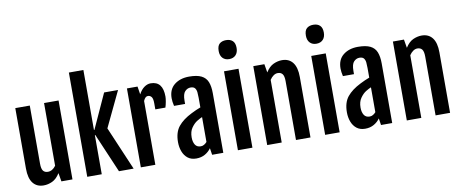

<svg xmlns="http://www.w3.org/2000/svg" viewBox="-76 -1265 3862 1611"><g transform="rotate(-10 1855.0 -459.5)"><path d="M62 -672.4H185.5V-177.7Q185.5 -133.3 199.2 -116Q212.9 -98.6 239.3 -98.6Q278.3 -98.6 307.1 -138.2V-672.4H430.7V0H336.4L324.2 -71.8H323.7Q294.9 -25.9 258.5 -9Q222.2 7.8 185.1 7.8Q126.5 7.8 94.2 -33.4Q62 -74.7 62 -157.2Z M556.6 -888.2H680.2V-377H684.1L818.8 -672.4H937.5L793.5 -370.6L951.7 0H826.7L684.1 -333.5H680.2V0H556.6Z M1013.2 -672.4H1103.5L1114.3 -604Q1134.3 -642.1 1161.1 -661.1Q1188 -680.2 1215.8 -680.2Q1319.8 -680.2 1319.8 -549.3Q1319.8 -532.7 1314.9 -505.6Q1310.1 -478.5 1303.2 -458H1217.3V-510.3Q1217.3 -550.8 1205.1 -565.2Q1192.9 -579.6 1174.8 -579.6Q1151.9 -579.6 1136.7 -543.5V0H1013.2Z M1512.7 -373.5Q1531.2 -382.8 1552.7 -392.6Q1574.2 -402.3 1592.3 -408.7V-490.2Q1592.3 -515.6 1590.1 -537.6Q1587.9 -559.6 1576.9 -573.5Q1565.9 -587.4 1539.6 -587.4Q1513.2 -587.4 1492.2 -565.9Q1471.2 -544.4 1471.2 -486.3V-459.5H1377Q1368.2 -497.6 1368.2 -525.9Q1368.2 -601.1 1417.5 -640.4Q1466.8 -679.7 1543.5 -679.7Q1610.4 -679.7 1647.9 -660.9Q1685.5 -642.1 1700.7 -604.2Q1715.8 -566.4 1715.8 -508.3V0H1620.6L1611.8 -57.6Q1592.3 -29.3 1560.1 -10.7Q1527.8 7.8 1485.4 7.8Q1441.4 7.8 1413.1 -14.6Q1384.8 -37.1 1370.8 -74Q1356.9 -110.8 1356.9 -154.3Q1356.9 -237.3 1396.5 -286.4Q1436 -335.4 1512.7 -373.5ZM1540 -86.4Q1555.7 -86.4 1568.8 -94.5Q1582 -102.5 1592.3 -114.3V-326.2Q1583 -322.3 1572.3 -316.9Q1561.5 -311.5 1547.4 -302.7Q1521.5 -286.6 1499 -254.6Q1476.6 -222.7 1476.6 -173.3Q1476.6 -134.8 1491.7 -110.6Q1506.8 -86.4 1540 -86.4Z M1901.4 -765.6Q1867.2 -765.6 1846.4 -787.1Q1825.7 -808.6 1825.7 -847.7Q1825.7 -891.1 1846.4 -909.2Q1867.2 -927.2 1901.9 -927.2Q1938 -927.2 1958.3 -907.7Q1978.5 -888.2 1978.5 -847.7Q1978.5 -809.6 1958 -787.6Q1937.5 -765.6 1901.4 -765.6ZM1840.3 -672.4H1963.9V0H1840.3Z M2089.8 -672.4H2184.1L2196.3 -600.6V-600.1Q2225.1 -646.5 2261.7 -663.3Q2298.3 -680.2 2335.4 -680.2Q2394 -680.2 2426.3 -638.7Q2458.5 -597.2 2458.5 -515.1V0H2335V-500.5Q2335 -544.9 2321.3 -562.3Q2307.6 -579.6 2281.2 -579.6Q2262.7 -579.6 2245.1 -567.4Q2227.5 -555.2 2213.4 -533.7V0H2089.8Z M2644.5 -765.6Q2610.4 -765.6 2589.6 -787.1Q2568.8 -808.6 2568.8 -847.7Q2568.8 -891.1 2589.6 -909.2Q2610.4 -927.2 2645 -927.2Q2681.2 -927.2 2701.4 -907.7Q2721.7 -888.2 2721.7 -847.7Q2721.7 -809.6 2701.2 -787.6Q2680.7 -765.6 2644.5 -765.6ZM2583.5 -672.4H2707V0H2583.5Z M2951.7 -373.5Q2970.2 -382.8 2991.7 -392.6Q3013.2 -402.3 3031.2 -408.7V-490.2Q3031.2 -515.6 3029.1 -537.6Q3026.9 -559.6 3015.9 -573.5Q3004.9 -587.4 2978.5 -587.4Q2952.1 -587.4 2931.2 -565.9Q2910.2 -544.4 2910.2 -486.3V-459.5H2815.9Q2807.1 -497.6 2807.1 -525.9Q2807.1 -601.1 2856.4 -640.4Q2905.8 -679.7 2982.4 -679.7Q3049.3 -679.7 3086.9 -660.9Q3124.5 -642.1 3139.6 -604.2Q3154.8 -566.4 3154.8 -508.3V0H3059.6L3050.8 -57.6Q3031.2 -29.3 2999 -10.7Q2966.8 7.8 2924.3 7.8Q2880.4 7.8 2852.1 -14.6Q2823.7 -37.1 2809.8 -74Q2795.9 -110.8 2795.9 -154.3Q2795.9 -237.3 2835.4 -286.4Q2875 -335.4 2951.7 -373.5ZM2979 -86.4Q2994.6 -86.4 3007.8 -94.5Q3021 -102.5 3031.2 -114.3V-326.2Q3022 -322.3 3011.2 -316.9Q3000.5 -311.5 2986.3 -302.7Q2960.4 -286.6 2938 -254.6Q2915.5 -222.7 2915.5 -173.3Q2915.5 -134.8 2930.7 -110.6Q2945.8 -86.4 2979 -86.4Z M3279.3 -672.4H3373.5L3385.7 -600.6V-600.1Q3414.6 -646.5 3451.2 -663.3Q3487.8 -680.2 3524.9 -680.2Q3583.5 -680.2 3615.7 -638.7Q3647.9 -597.2 3647.9 -515.1V0H3524.4V-500.5Q3524.4 -544.9 3510.7 -562.3Q3497.1 -579.6 3470.7 -579.6Q3452.1 -579.6 3434.6 -567.4Q3417 -555.2 3402.8 -533.7V0H3279.3Z"/></g></svg>

Font: Fjalla One
Style: Regular
Weight: 400
Designer: Irina Smirnova, Eben Sorkin
Foundry: Sorkin Type
Version: Version 1.002; ttfautohint (v1.8.4.7-5d5b);gftools[0.9.25]